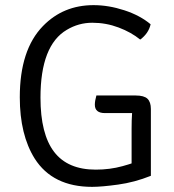

<svg xmlns="http://www.w3.org/2000/svg" viewBox="-20 -715 677 747"><path d="M566 -620.5Q558 -585 525.5 -561Q490.5 -589.5 441.5 -608Q392.5 -626.5 339.2 -626.5Q286 -626.5 240 -599Q137.5 -539 137.5 -335Q137.5 -193.5 190.5 -124.2Q243.5 -55 352.5 -55Q407.5 -55 456.5 -68.5Q505.5 -82 528.5 -93.5L567 -31Q503 -5.5 439.2 3.2Q375.5 12 338.5 12Q185 12 115 -98Q57 -190.5 57 -336.5Q57 -521 147 -613.5Q226 -695 344 -695Q402.5 -695 463.8 -675Q525 -655 566 -620.5ZM492 -214.5Q492 -281 499 -315L567 -291V-31L492 -29.5ZM349 -307.5Q349 -322.5 355 -343.5H507.5Q540.5 -343.5 553.8 -330.8Q567 -318 567 -291V-275H388.5Q349 -275 349 -307.5Z"/></svg>

Font: Signika-CLs Light
Style: CLs-Regular
Weight: 300
Version: Version 2.003;gftools[0.9.32]